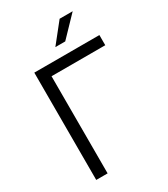

<svg xmlns="http://www.w3.org/2000/svg" viewBox="-213 -975 934 1070"><g transform="rotate(-30 253.5 -440.0)"><path d="M80.1 -690.4H499V-625H153.3V0H80.1ZM352.5 -879.9H436.5L316.4 -754.9H252.9Z"/></g></svg>

Font: Dinish
Style: Regular
Weight: 400
Designer: Bert Driehuis
Foundry: Playbeing
Version: Version 3.006; git-39231f3c-release